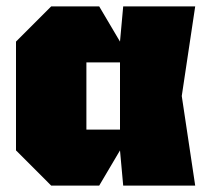

<svg xmlns="http://www.w3.org/2000/svg" viewBox="-20 -580 650 600"><path d="M140 0 30 -110V-450L140 -560H290L355 -450L365 -560H590L548 -280L590 0H365L355 -110L290 0ZM250 -175H355V-385H250Z"/></svg>

Font: Tektur Black
Style: Regular
Weight: 900
Designer: Adam Jagosz
Foundry: Adam Jagosz
Version: Version 1.005;gftools[0.9.30]